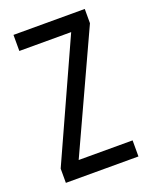

<svg xmlns="http://www.w3.org/2000/svg" viewBox="-113 -632 548 696"><g transform="rotate(-20 160.5 -284.5)"><path d="M25 -569H300V-514L92 -62H300V0H20V-55L225 -507H25Z"/></g></svg>

Font: Khand
Style: Regular
Weight: 400
Designer: Devanagari: Sanchit Sawaria, Jyotish Sonowal; Latin: Satya Rajpurohit
Foundry: Indian Type Foundry
Version: Version 1.100;PS 1.0;hotconv 1.0.78;makeotf.lib2.5.61930; tt